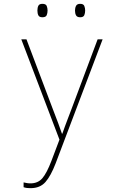

<svg xmlns="http://www.w3.org/2000/svg" viewBox="-20 -733 640 1001"><path d="M139 248Q129 248 120.5 247Q112 246 103 243V218Q112 220 120.5 221.5Q129 223 139 223Q178 223 201 196Q224 169 248 106L290 -5L91 -528H118L257 -160Q274 -117 283 -92Q292 -67 303 -36H305Q312 -57 318.5 -74Q325 -91 333 -112.5Q341 -134 353 -165L489 -528H515L270 119Q245 184 217 216Q189 248 139 248ZM398 -643Q382 -643 376.5 -653Q371 -663 371 -678Q371 -692 376.5 -702.5Q382 -713 398 -713Q415 -713 419.5 -702Q424 -691 424 -678Q424 -665 419.5 -654Q415 -643 398 -643ZM201 -643Q185 -643 180 -653Q175 -663 175 -678Q175 -693 180 -703Q185 -713 201 -713Q219 -713 223.5 -702Q228 -691 228 -678Q228 -665 223.5 -654Q219 -643 201 -643Z"/></svg>

Font: Noto Sans Mono Thin
Style: Regular
Weight: 100
Designer: Monotype Design Team
Foundry: Monotype Imaging Inc.
Version: Version 2.014